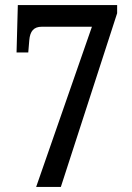

<svg xmlns="http://www.w3.org/2000/svg" viewBox="-20 -734 520 754"><path d="M122 0H219L440 -682V-714H50L45 -528H91L95 -576C98 -612 113 -629 144 -629H341Z"/></svg>

Font: Noto Serif Hebrew Condensed Medium
Style: Regular
Weight: 500
Width: 3
Designer: Monotype Design Team
Foundry: Monotype Imaging Inc.
Version: Version 2.004